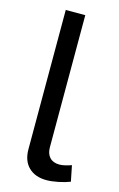

<svg xmlns="http://www.w3.org/2000/svg" viewBox="-115 -779 518 835"><g transform="rotate(15 144.0 -361.5)"><path d="M73.2 -103V-730H161.1V-134.8Q161.1 -106 176.5 -89.6Q191.9 -73.2 220.2 -73.2Q231.4 -73.2 246.3 -76.7Q261.2 -80.1 273.9 -85L288.1 -14.2Q266.1 -5.4 236.1 0.7Q206.1 6.8 183.1 6.8Q132.3 6.8 102.8 -22Q73.2 -50.8 73.2 -103Z"/></g></svg>

Font: Raleway Medium
Style: Regular
Weight: 500
Designer: Matt McInerney, Pablo Impallari, Rodrigo Fuenzalida
Foundry: Matt McInerney, Pablo Impallari, Rodrigo Fuenzalida
Version: Version 3.000g; ttfautohint (v1.5) -l 8 -r 28 -G 28 -x 14 -D